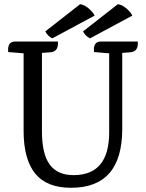

<svg xmlns="http://www.w3.org/2000/svg" viewBox="-20 -876 693 911"><path d="M458 -679H634V-670Q634 -631 599 -628L560 -625V-264Q560 15 317 15Q202 15 147 -52.5Q92 -120 92 -256V-623L19 -629Q14 -679 52 -679H255V-670Q255 -631 220 -628L179 -625V-254Q179 -145 216 -95Q253 -45 329 -45Q498 -45 498 -248V-623L426 -629Q421 -679 458 -679ZM429 -802 228 -694Q206 -705 195 -727L360 -856Q379 -854 399.5 -837Q420 -820 429 -802ZM608 -802 407 -694Q385 -705 374 -727L539 -856Q558 -854 578.5 -837Q599 -820 608 -802Z"/></svg>

Font: Karma Medium
Style: Regular
Weight: 500
Designer: Joana Correia
Foundry: Indian Type Foundry
Version: Version 1.202;PS 1.0;hotconv 1.0.78;makeotf.lib2.5.61930; tt